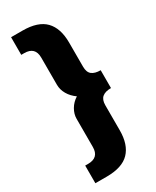

<svg xmlns="http://www.w3.org/2000/svg" viewBox="-213 -809 772 952"><g transform="rotate(-30 173.0 -333.0)"><path d="M32 -16H49Q111 -16 111 -77V-238Q111 -265 126 -291Q141 -317 168 -334Q141 -353 126 -379Q111 -405 111 -433V-589Q111 -650 49 -650H32V-751H97Q186 -751 227 -708.5Q268 -666 268 -584V-446Q268 -414 285 -400.5Q302 -387 335 -387V-285Q302 -285 285 -271Q268 -257 268 -225V-82Q268 0 227 42.5Q186 85 97 85H32Z"/></g></svg>

Font: Pridi SemiBold
Style: Regular
Weight: 600
Designer: Katatrad Team
Foundry: CadsonDemak
Version: Version 1.001